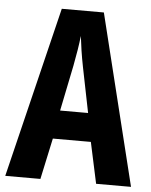

<svg xmlns="http://www.w3.org/2000/svg" viewBox="-52 -757 630 800"><g transform="rotate(5 263.0 -357.0)"><path d="M380 0 343 -172H184L147 0H0L174 -714H350L526 0ZM283 -480Q276 -515 271 -548Q266 -581 263 -608Q257 -554 243 -482L204 -291H321Z"/></g></svg>

Font: Noto Sans Lao ExtraCondensed
Style: Bold
Weight: 700
Width: 2
Designer: Monotype Design Team
Foundry: Monotype Imaging Inc.
Version: Version 2.003; ttfautohint (v1.8.4.7-5d5b)